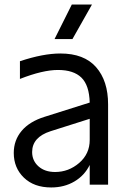

<svg xmlns="http://www.w3.org/2000/svg" viewBox="-20 -805 553 837"><path d="M295.9 -634.8H217.8L293 -785.2H380.9ZM40 -138.2Q40 -193.8 74.5 -234.6Q108.9 -275.4 174.8 -295.9L371.1 -357.9Q369.1 -433.1 335 -466.6Q300.8 -500 232.9 -500Q166.5 -500 66.9 -460.9V-538.1Q168 -571.8 243.2 -571.8Q346.7 -571.8 398.9 -512.2Q451.2 -452.6 451.2 -350.1V0H371.1V-85.9Q348.6 -40 304.4 -13.9Q260.3 12.2 203.1 12.2Q128.4 12.2 84.2 -30.5Q40 -73.2 40 -138.2ZM120.1 -142.1Q120.1 -104.5 147.7 -79.8Q175.3 -55.2 220.2 -55.2Q279.3 -55.2 325.2 -94.7Q371.1 -134.3 371.1 -194.8V-287.1L200.2 -232.9Q120.1 -207 120.1 -142.1Z"/></svg>

Font: TASA Explorer
Style: Regular
Weight: 400
Designer: Weizhong Zhang
Foundry: Local Remote
Version: Version 1.000;Glyphs 3.1.2 (3151)